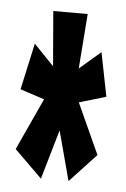

<svg xmlns="http://www.w3.org/2000/svg" viewBox="-40 -578 331 506"><g transform="rotate(5 125.0 -324.5)"><path d="M87 -103 14 -175 77 -312 13 -333 40 -456 93 -401 81 -546H172L161 -401L217 -449L240 -333L169 -312L230 -178L160 -103L125 -234Z"/></g></svg>

Font: Inconsolata UltraCondensed Black
Style: Regular
Weight: 900
Width: 1
Monospace: yes
Designer: Raph Levien, Cyreal, Brenton Simpson
Foundry: Raph Levien, Cyreal, Google
Version: Version 3.001; ttfautohint (v1.8.2.53-6de2)